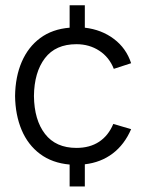

<svg xmlns="http://www.w3.org/2000/svg" viewBox="-20 -668 539 715"><path d="M239.3 -55.2Q174.3 -61 129.2 -94.7Q84 -128.4 60.5 -184.1Q37.1 -239.7 36.1 -310.5Q37.1 -382.3 61 -437.7Q85 -493.2 129.9 -526.4Q174.8 -559.6 239.3 -564.9V-648.4H295.9V-564.9Q358.4 -557.6 404.3 -522.9Q450.2 -488.3 468.3 -432.6L403.8 -411.6Q386.7 -455.1 349.6 -479.2Q312.5 -503.4 264.6 -503.4Q187 -503.4 147.2 -451.2Q107.4 -398.9 106.4 -310.5Q107.4 -221.2 147.7 -169.2Q188 -117.2 264.6 -117.2Q314.5 -117.2 349.1 -140.1Q383.8 -163.1 401.9 -206.5L468.3 -187Q443.4 -129.4 399.4 -96.2Q355.5 -63 295.9 -56.2V26.4H239.3Z"/></svg>

Font: Potro Sans Bangla
Style: Regular
Weight: 400
Designer: Jayed Ahsan Saad
Foundry: Codepotro
Version: Potro Sans Bangla; Version 0.905